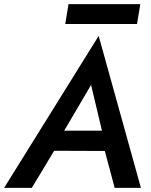

<svg xmlns="http://www.w3.org/2000/svg" viewBox="-48 -916 737 936"><path d="M270 -799 286 -896H636L620 -799ZM511 0 463 -180 216 -181 107 0H-28L433 -741L639 0ZM396 -502 265 -279H449Z"/></svg>

Font: Jost* Medium
Style: Italic
Weight: 500
Italic angle: -10°
Version: Version 3.7